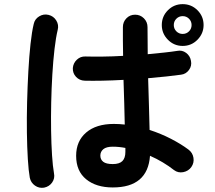

<svg xmlns="http://www.w3.org/2000/svg" viewBox="-20 -867 1040 928"><path d="M525 39Q445 39 396.5 -0.5Q348 -40 348 -114Q348 -185 396.5 -226.5Q445 -268 530 -268Q556 -268 583 -265Q582 -312 580.5 -367.5Q579 -423 577 -481Q524 -478 474.5 -477Q425 -476 389 -477Q364 -478 347.5 -495.5Q331 -513 332 -538Q334 -562 351.5 -578.5Q369 -595 393 -594Q428 -593 475.5 -593.5Q523 -594 575 -597Q574 -635 574 -670Q574 -705 574 -736Q574 -761 591 -778.5Q608 -796 633 -796Q658 -796 675.5 -778.5Q693 -761 693 -736Q693 -705 693.5 -672Q694 -639 694 -605Q737 -609 774 -613Q811 -617 836 -621Q860 -626 879.5 -611.5Q899 -597 903 -573Q908 -549 893.5 -529Q879 -509 855 -506Q827 -502 785 -497.5Q743 -493 696 -489Q698 -419 700 -354Q702 -289 703 -239Q758 -221 806.5 -196Q855 -171 891 -144Q911 -129 915 -104.5Q919 -80 905 -60Q891 -40 866 -35Q841 -30 821 -45Q797 -64 767 -82Q737 -100 705 -114Q694 39 525 39ZM193 40Q169 44 149 30Q129 16 124 -8Q118 -41 114.5 -98Q111 -155 110 -226Q109 -297 111 -373.5Q113 -450 117 -522.5Q121 -595 127.5 -654.5Q134 -714 143 -751Q148 -775 169.5 -788Q191 -801 215 -795Q239 -789 252 -768Q265 -747 259 -723Q250 -686 243.5 -630Q237 -574 233 -507.5Q229 -441 227.5 -371Q226 -301 227 -235.5Q228 -170 231.5 -116.5Q235 -63 241 -29Q246 -5 232 15Q218 35 193 40ZM863 -645Q821 -645 791.5 -675Q762 -705 762 -746Q762 -788 791.5 -817.5Q821 -847 863 -847Q905 -847 934.5 -817.5Q964 -788 964 -746Q964 -705 934.5 -675Q905 -645 863 -645ZM525 -74Q557 -74 571.5 -88.5Q586 -103 586 -133V-152Q555 -158 525 -158Q494 -158 479.5 -146Q465 -134 465 -115Q465 -96 479 -85Q493 -74 525 -74ZM863 -703Q881 -703 893.5 -715.5Q906 -728 906 -746Q906 -764 893.5 -776.5Q881 -789 863 -789Q845 -789 832.5 -776.5Q820 -764 820 -746Q820 -728 832.5 -715.5Q845 -703 863 -703Z"/></svg>

Font: Zen Maru Gothic
Style: Bold
Weight: 700
Designer: Yoshimichi Ohira
Foundry: Positype
Version: Version 1.001